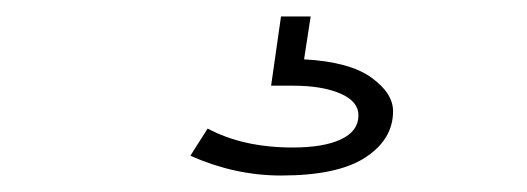

<svg xmlns="http://www.w3.org/2000/svg" viewBox="-20 -20 640 233"><path d="M321 193Q265 193 211 169L232 136Q275 159 335 159Q373 159 394 149Q415 139 415 120Q415 103 393 93.5Q371 84 336 84H309L321 0H357L349 52Q404 55 430.5 74Q457 93 457 115Q457 149 423.5 171Q390 193 321 193Z"/></svg>

Font: Inconsolata Expanded Light
Style: Regular
Weight: 300
Width: 7
Monospace: yes
Designer: Raph Levien, Cyreal, Brenton Simpson
Foundry: Raph Levien, Cyreal, Google
Version: Version 3.001; ttfautohint (v1.8.2.53-6de2)